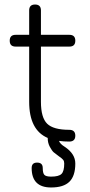

<svg xmlns="http://www.w3.org/2000/svg" viewBox="-20 -626 397 849"><path d="M206 203Q120 203 120 117Q120 93 144 93Q169 93 169 117Q169 140 176.5 147.5Q184 155 206 155Q240 155 252 143Q264 131 264 97Q264 87 259.5 81Q255 75 239 64Q225 54 217.5 47.5Q210 41 200.5 23.5Q191 6 191 -15V-16Q109 -51 109 -176V-420H49Q23 -420 23 -446Q23 -472 49 -472H109V-580Q109 -606 135 -606Q161 -606 161 -580V-472H287Q313 -472 313 -446Q313 -420 287 -420H161V-176Q161 -106 188.5 -79Q216 -52 286 -52Q313 -52 313 -26Q313 0 286 0Q262 0 241 -3Q245 10 266 23Q313 54 313 97Q313 152 287 177.5Q261 203 206 203Z"/></svg>

Font: Jura
Style: Regular
Weight: 400
Designer: Daniel Johnson, Alexei Vanyashin
Foundry: Daniel Johnson
Version: Version 5.103